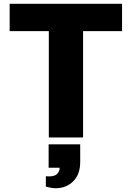

<svg xmlns="http://www.w3.org/2000/svg" viewBox="-20 -723 693 1010"><path d="M236.8 0V-559.1H30.8V-703.1H622.1V-559.1H417V0ZM293.9 159.2H235.8V36.1H401.9V128.9Q401.9 194.3 365.2 230.7Q328.6 267.1 272.9 267.1Q252 267.1 221.2 258.8V204.1Q260.7 208 277.3 194.6Q293.9 181.2 293.9 159.2Z"/></svg>

Font: LT Superior Black
Style: Regular
Weight: 900
Designer: Daniel Lyons
Foundry: LyonsType
Version: Version 2.005